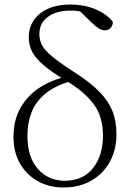

<svg xmlns="http://www.w3.org/2000/svg" viewBox="-20 -820 593 854"><path d="M263 14Q198 14 147.5 -14.5Q97 -43 68.5 -93.5Q40 -144 40 -211Q40 -287 72 -342Q104 -397 159 -432Q214 -467 284 -481V-487L306 -462Q230 -442 185 -406Q140 -370 121 -322Q102 -274 102 -217Q102 -120 149 -68Q196 -16 268 -16Q349 -16 393.5 -72Q438 -128 438 -216Q438 -305 394 -360.5Q350 -416 277 -459Q210 -499 173.5 -530.5Q137 -562 122.5 -591Q108 -620 108 -654Q108 -698 131 -731Q154 -764 195.5 -782Q237 -800 293 -800Q352 -800 402 -780Q452 -760 482 -723Q482 -707 472 -696Q462 -685 446 -685Q433 -685 419.5 -693.5Q406 -702 389 -718L326 -780L384 -771L389 -750Q369 -762 345 -767.5Q321 -773 295 -773Q231 -773 193 -745Q155 -717 155 -668Q155 -642 167 -619Q179 -596 213.5 -567.5Q248 -539 315 -496Q382 -453 422 -412Q462 -371 480 -326Q498 -281 498 -223Q498 -154 468.5 -100.5Q439 -47 386 -16.5Q333 14 263 14Z"/></svg>

Font: Early Summer Mincho VF
Style: Regular
Weight: 250
Designer: GuiWonder
Version: Version 1.002